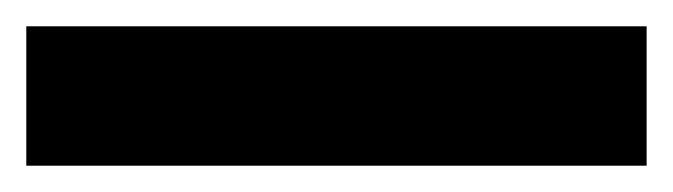

<svg xmlns="http://www.w3.org/2000/svg" viewBox="-20 -20 512 146"><path d="M471.7 0V106H0V0Z"/></svg>

Font: Inter Cardless Display
Style: Bold
Weight: 700
Designer: Rasmus Andersson
Foundry: rsms
Version: Version 4.001;git-9221beed3